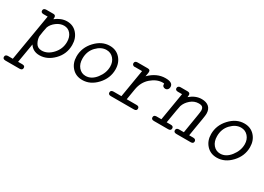

<svg xmlns="http://www.w3.org/2000/svg" viewBox="-31 -1080 2671 1946"><g transform="rotate(30 1304.5 -107.5)"><path d="M-16.1 196.8Q-16.1 169.9 14.2 168.9H71.8L164.1 -377.9H113.8Q84 -378.9 84 -402.8Q84 -430.7 118.2 -431.2H201.2Q228 -431.2 228 -403.8Q228 -390.6 227.1 -383.8Q292 -434.6 359.9 -435.1Q433.1 -435.1 478.5 -382.6Q523.9 -330.1 523.9 -252Q523.9 -146 450 -71Q376 3.9 286.1 3.9Q210 3.9 171.9 -56.2L133.8 168.9H183.1Q215.3 168.9 214.8 194.8Q214.8 221.7 182.1 222.2H16.1Q-16.1 221.7 -16.1 196.8ZM190.9 -164.1Q190.9 -125 212.4 -86.9Q233.9 -48.8 283.2 -48.8Q350.1 -48.8 406.5 -109.9Q462.9 -170.9 462.9 -252.9Q462.9 -310.1 433.3 -345.9Q403.8 -381.8 356 -381.8Q311 -381.8 269 -350.8Q227.1 -319.8 210.9 -278.8Q208 -271 199.5 -222.4Q190.9 -173.8 190.9 -164.1Z M619.1 -175.8Q619.1 -278.8 693.1 -357.9Q767.1 -437 859.9 -437Q935.1 -437 981.4 -385.5Q1027.8 -334 1027.8 -255.9Q1027.8 -153.8 954.3 -75Q880.9 3.9 787.1 3.9Q711.9 3.9 665.5 -47.4Q619.1 -98.6 619.1 -175.8ZM682.1 -187Q682.1 -125 714.6 -86.9Q747.1 -48.8 795.9 -48.8Q863.8 -48.8 915.3 -115Q966.8 -181.2 966.8 -254.9Q966.8 -310.1 934.3 -346.9Q901.9 -383.8 851.1 -383.8Q789.1 -383.8 735.6 -327.9Q682.1 -272 682.1 -187Z M1089.8 -25.9Q1089.8 -52.7 1123 -53.2H1214.8L1269 -377.9H1188Q1186 -377 1182.6 -377Q1169.4 -377 1161.1 -384.5Q1152.8 -392.1 1152.8 -402.8Q1152.8 -430.7 1186 -431.2H1303.7Q1320.8 -431.2 1327.4 -424.6Q1334 -418 1334 -403.8Q1334 -394 1325.7 -350.1Q1410.6 -435.1 1512.7 -435.1Q1599.6 -435.1 1599.6 -381.8Q1599.6 -363.8 1588.6 -351.8Q1577.6 -339.8 1561 -339.8Q1545.9 -339.8 1535.2 -349.6Q1525.4 -358.9 1525.9 -377.4Q1525.9 -378.9 1525.9 -380.9Q1523.9 -380.9 1518.8 -381.3Q1513.7 -381.8 1510.7 -381.8Q1440.9 -381.8 1377 -326.9Q1313 -272 1297.9 -179.2Q1291 -135.3 1285.9 -106.7Q1280.8 -78.1 1279.3 -67.1Q1277.8 -56.2 1276.9 -53.2H1392.6Q1423.3 -53.2 1423.8 -26.9Q1423.8 0 1391.6 0H1119.6Q1089.8 -1 1089.8 -25.9Z M1624.5 -53.2H1682.6L1736.8 -377.9H1687.5Q1656.7 -378.9 1656.7 -402.8Q1656.7 -408.7 1658.7 -414.3Q1660.6 -419.9 1668.2 -425.5Q1675.8 -431.2 1688.5 -431.2H1770.5Q1801.3 -431.2 1801.8 -404.8Q1801.8 -397.9 1799.8 -379.9Q1864.7 -435.1 1936.5 -435.1Q1990.7 -435.1 2020.8 -408Q2050.8 -380.9 2050.8 -329.1Q2050.8 -312 2042.7 -262.9Q2034.7 -213.9 2023.2 -147.9Q2011.7 -82 2007.8 -53.2H2055.7Q2072.8 -53.2 2080.3 -45.2Q2087.9 -37.1 2087.9 -26.9Q2087.9 0 2055.7 0H1888.7Q1856.4 0 1856.4 -25.4Q1856.4 -51.8 1886.7 -53.2H1945.8Q1948.7 -73.2 1959.7 -139.2Q1970.7 -205.1 1979.7 -260.5Q1988.8 -315.9 1988.8 -329.1Q1988.8 -355 1976.8 -368.4Q1964.8 -381.8 1931.6 -381.8Q1879.9 -381.8 1838.4 -345.9Q1796.9 -310.1 1781.7 -264.2Q1778.8 -255.4 1769.8 -202.6Q1760.7 -149.9 1752.7 -102.1Q1744.6 -54.2 1744.6 -53.2H1793.9Q1824.7 -53.2 1824.7 -26.9Q1824.7 0 1792.5 0H1625.5Q1593.8 0 1593.8 -25.9Q1593.8 -51.8 1624.5 -53.2Z M2193.8 -175.8Q2193.8 -278.8 2267.8 -357.9Q2341.8 -437 2434.6 -437Q2509.8 -437 2556.2 -385.5Q2602.5 -334 2602.5 -255.9Q2602.5 -153.8 2529.1 -75Q2455.6 3.9 2361.8 3.9Q2286.6 3.9 2240.2 -47.4Q2193.8 -98.6 2193.8 -175.8ZM2256.8 -187Q2256.8 -125 2289.3 -86.9Q2321.8 -48.8 2370.6 -48.8Q2438.5 -48.8 2490 -115Q2541.5 -181.2 2541.5 -254.9Q2541.5 -310.1 2509 -346.9Q2476.6 -383.8 2425.8 -383.8Q2363.8 -383.8 2310.3 -327.9Q2256.8 -272 2256.8 -187Z"/></g></svg>

Font: CMU Typewriter Text
Style: LightOblique
Weight: 200
Italic angle: -9.46001°
Version: Version 0.7.0